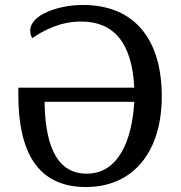

<svg xmlns="http://www.w3.org/2000/svg" viewBox="-20 -745 730 775"><path d="M327 10C516 10 633 -130 633 -356C633 -578 530 -725 314 -725C221 -725 102 -688 102 -621C102 -609 105 -600 110 -591C162 -626 225 -658 308 -658C438 -658 513 -574 522 -391H54V-362C54 -137 128 10 327 10ZM330 -44C197 -44 162 -182 160 -334H522C513 -178 458 -44 330 -44Z"/></svg>

Font: Noto Serif
Style: Regular
Weight: 400
Designer: Monotype Design Team
Foundry: Monotype Imaging Inc.
Version: Version 2.015